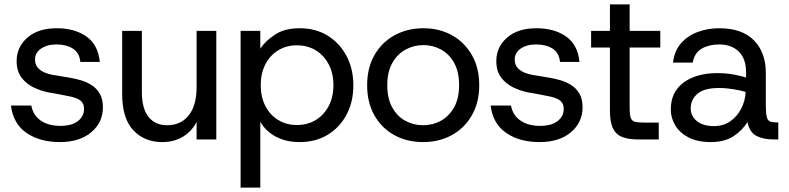

<svg xmlns="http://www.w3.org/2000/svg" viewBox="-20 -637 3604 877"><path d="M253 12Q162 12 101 -30Q40 -72 30 -155H123Q131 -111 166 -86.5Q201 -62 256 -62Q308 -62 336 -84Q364 -106 364 -140Q364 -165 346.5 -178.5Q329 -192 282 -200Q263 -204 241.5 -208Q220 -212 201 -215Q166 -222 133 -238Q100 -254 78 -283Q56 -312 56 -358Q56 -422 105 -465Q154 -508 239 -508Q321 -508 374.5 -470.5Q428 -433 436 -354H347Q343 -396 313 -415Q283 -434 238 -434Q195 -434 167.5 -415Q140 -396 140 -365Q140 -310 221 -295Q259 -288 299 -282Q323 -278 349 -270.5Q375 -263 398 -248.5Q421 -234 435.5 -209.5Q450 -185 450 -147Q450 -78 397 -33Q344 12 253 12Z M721 12Q640 12 589 -42Q538 -96 538 -208V-496H628V-217Q628 -141 658.5 -103Q689 -65 743 -65Q806 -65 842 -110Q878 -155 878 -239V-496H968V0H878V-80Q856 -37 815.5 -12.5Q775 12 721 12Z M1079 220V-496H1169V-415Q1193 -451 1237 -479.5Q1281 -508 1349 -508Q1422 -508 1477 -474Q1532 -440 1563 -381Q1594 -322 1594 -247Q1594 -172 1563 -113.5Q1532 -55 1477 -21.5Q1422 12 1348 12Q1287 12 1240.5 -12.5Q1194 -37 1169 -81V220ZM1336 -66Q1385 -66 1422.5 -89Q1460 -112 1481.5 -153Q1503 -194 1503 -248Q1503 -302 1481.5 -343Q1460 -384 1422.5 -407Q1385 -430 1336 -430Q1288 -430 1250.5 -407Q1213 -384 1192 -343Q1171 -302 1171 -248Q1171 -194 1192 -153Q1213 -112 1250.5 -89Q1288 -66 1336 -66Z M1912 12Q1839 12 1781 -20Q1723 -52 1690 -110.5Q1657 -169 1657 -248Q1657 -327 1690.5 -385.5Q1724 -444 1782.5 -476Q1841 -508 1914 -508Q1987 -508 2044.5 -476Q2102 -444 2135.5 -385.5Q2169 -327 2169 -248Q2169 -169 2135.5 -110.5Q2102 -52 2044 -20Q1986 12 1912 12ZM1912 -65Q1957 -65 1994 -85.5Q2031 -106 2054 -146.5Q2077 -187 2077 -248Q2077 -309 2054.5 -349.5Q2032 -390 1995 -410.5Q1958 -431 1914 -431Q1870 -431 1832.5 -410.5Q1795 -390 1772 -349.5Q1749 -309 1749 -248Q1749 -187 1771.5 -146.5Q1794 -106 1831 -85.5Q1868 -65 1912 -65Z M2444 12Q2353 12 2292 -30Q2231 -72 2221 -155H2314Q2322 -111 2357 -86.5Q2392 -62 2447 -62Q2499 -62 2527 -84Q2555 -106 2555 -140Q2555 -165 2537.5 -178.5Q2520 -192 2473 -200Q2454 -204 2432.5 -208Q2411 -212 2392 -215Q2357 -222 2324 -238Q2291 -254 2269 -283Q2247 -312 2247 -358Q2247 -422 2296 -465Q2345 -508 2430 -508Q2512 -508 2565.5 -470.5Q2619 -433 2627 -354H2538Q2534 -396 2504 -415Q2474 -434 2429 -434Q2386 -434 2358.5 -415Q2331 -396 2331 -365Q2331 -310 2412 -295Q2450 -288 2490 -282Q2514 -278 2540 -270.5Q2566 -263 2589 -248.5Q2612 -234 2626.5 -209.5Q2641 -185 2641 -147Q2641 -78 2588 -33Q2535 12 2444 12Z M2895 0Q2853 0 2824 -10.5Q2795 -21 2780.5 -49.5Q2766 -78 2766 -132V-420H2680V-496H2766V-617H2856V-496H2996V-420H2856V-146Q2856 -114 2861 -99Q2866 -84 2881.5 -80.5Q2897 -77 2928 -77H2989V0Z M3227 12Q3166 12 3125.5 -9Q3085 -30 3064.5 -64Q3044 -98 3044 -137Q3044 -217 3102.5 -260Q3161 -303 3256 -303Q3298 -303 3332 -296.5Q3366 -290 3388 -283V-305Q3388 -369 3354.5 -401.5Q3321 -434 3265 -434Q3219 -434 3185.5 -415Q3152 -396 3144 -351H3054Q3060 -404 3090.5 -439Q3121 -474 3167 -491Q3213 -508 3265 -508Q3370 -508 3424 -452.5Q3478 -397 3478 -305V-156Q3478 -119 3482.5 -102.5Q3487 -86 3498 -82Q3509 -78 3528 -78H3535V0H3516Q3467 0 3435.5 -16Q3404 -32 3394 -80Q3371 -41 3330 -14.5Q3289 12 3227 12ZM3241 -61Q3285 -61 3316.5 -83.5Q3348 -106 3366 -141.5Q3384 -177 3386 -217Q3363 -224 3330 -229.5Q3297 -235 3264 -235Q3196 -235 3165.5 -208.5Q3135 -182 3135 -142Q3135 -107 3163 -84Q3191 -61 3241 -61Z"/></svg>

Font: HostGroteskRegular
Style: Regular
Weight: 400
Designer: Doukan Karapınar based on Poppins by Indian Type Foundry, Jonny Pinhorn
Foundry: Element Type
Version: Version 1.001; ttfautohint (v1.8.4.7-5d5b)